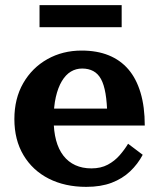

<svg xmlns="http://www.w3.org/2000/svg" viewBox="-20 -718 614 748"><path d="M189 -253Q189 -207 198.5 -171.5Q208 -136 227 -111.5Q246 -87 273.5 -74.5Q301 -62 336 -62Q373 -62 400 -76.5Q427 -91 446.5 -113.5Q466 -136 479 -158L536 -115Q517 -79 487 -50.5Q457 -22 415 -6Q373 10 316 10Q233 10 170 -22Q107 -54 71.5 -113.5Q36 -173 36 -254Q36 -334 70.5 -394Q105 -454 164.5 -487.5Q224 -521 298 -521Q358 -521 403.5 -502.5Q449 -484 480 -448Q511 -412 527.5 -357Q544 -302 544 -229H168V-295H423L398 -268Q397 -319 391 -354Q385 -389 373.5 -410Q362 -431 343.5 -441Q325 -451 300 -451Q276 -451 256 -439Q236 -427 221 -402Q206 -377 197.5 -340Q189 -303 189 -253ZM134 -698H454V-612H134Z"/></svg>

Font: Roboto Serif 28pt SemiBold
Style: Regular
Weight: 600
Designer: Greg Gazdowicz
Foundry: Commercial Type
Version: Version 1.008